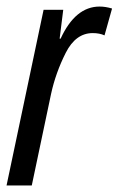

<svg xmlns="http://www.w3.org/2000/svg" viewBox="-20 -566 362 586"><path d="M0 0H77L136 -280Q150 -344 180.5 -404.5Q211 -465 263 -465Q284 -465 299 -458L322 -540Q302 -546 284 -546Q210 -546 165 -448H162L173 -536H113Z"/></svg>

Font: Noto Sans UI Condensed
Style: Italic
Weight: 400
Width: 3
Italic angle: -12°
Designer: Monotype Design Team
Foundry: Monotype Imaging Inc.
Version: Version 1.901